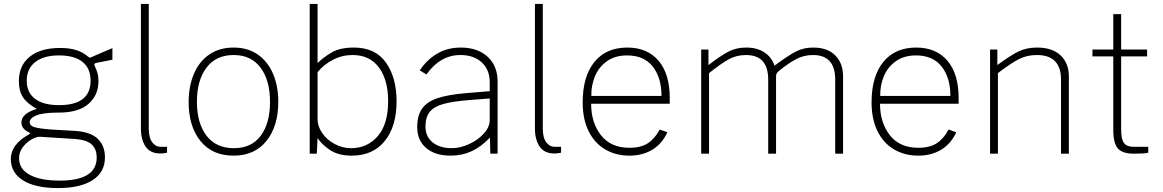

<svg xmlns="http://www.w3.org/2000/svg" viewBox="-20 -782 5918 977"><path d="M35 27Q35 -47 127 -98Q138 -104 127 -109Q89 -126 89 -159Q89 -204 167 -228Q118 -255 97 -287Q76 -319 76 -369Q76 -449 131.5 -493.5Q187 -538 286 -538Q334 -538 368.5 -527Q403 -516 429 -493Q433 -489 438 -489Q441 -489 447 -492Q487 -510 552 -537V-478L480 -464Q468 -462 464 -460Q460 -458 460 -454Q460 -450 463 -444Q471 -427 476 -410Q481 -393 481 -369Q481 -298 430.5 -253.5Q380 -209 279 -209H268Q195 -208 163 -194Q131 -180 131 -160Q131 -143 153.5 -135.5Q176 -128 240 -123L360 -116Q438 -112 476 -77Q514 -42 514 19Q514 94 451.5 134.5Q389 175 275 175Q160 175 97.5 136Q35 97 35 27ZM441 -371Q441 -434 400 -467Q359 -500 280 -500Q202 -500 159 -466Q116 -432 116 -371Q116 -311 158.5 -279Q201 -247 280 -247Q441 -247 441 -371ZM472 19Q472 -24 446 -47.5Q420 -71 359 -75L183 -86Q166 -87 140.5 -72.5Q115 -58 96 -33Q77 -8 77 23Q77 78 131 107.5Q185 137 284 137Q377 137 424.5 108Q472 79 472 19Z M697 -129V-762H737V-129Q737 -81 754.5 -58Q772 -35 797 -35H830V-5Q813 -1 796 -1Q745 -1 721 -36Q697 -71 697 -129Z M940 -262Q940 -344 967 -407Q994 -470 1045.5 -505Q1097 -540 1169 -540Q1240 -540 1291 -505Q1342 -470 1369 -407.5Q1396 -345 1396 -264Q1396 -140 1336 -65Q1276 10 1168 10Q1060 10 1000 -64.5Q940 -139 940 -262ZM1169 -502Q1079 -502 1030.5 -437.5Q982 -373 982 -264Q982 -156 1030.5 -92Q1079 -28 1170 -28Q1260 -28 1307 -91.5Q1354 -155 1354 -264Q1354 -373 1306 -437.5Q1258 -502 1169 -502Z M1596 -80 1592 0H1556V-762H1596V-461Q1624 -489 1666.5 -514.5Q1709 -540 1781 -540Q1890 -540 1944 -463.5Q1998 -387 1998 -267Q1998 -138 1937.5 -64Q1877 10 1770 10Q1700 10 1656.5 -20.5Q1613 -51 1596 -80ZM1955 -267Q1955 -376 1908 -439Q1861 -502 1774 -502Q1721 -502 1674.5 -478Q1628 -454 1596 -415V-177Q1596 -138 1620.5 -103.5Q1645 -69 1684.5 -48.5Q1724 -28 1766 -28Q1849 -28 1902 -89Q1955 -150 1955 -267Z M2103 -135Q2103 -194 2127.5 -229Q2152 -264 2205 -282Q2258 -300 2350 -308L2472 -318V-363Q2472 -427 2431.5 -464.5Q2391 -502 2323 -502Q2220 -502 2150 -403L2116 -424Q2151 -477 2203.5 -508.5Q2256 -540 2325 -540Q2410 -540 2461 -493.5Q2512 -447 2512 -367V0H2475L2473 -82Q2429 -35 2380 -12.5Q2331 10 2273 10Q2194 10 2148.5 -29Q2103 -68 2103 -135ZM2472 -171V-281L2369 -273Q2282 -266 2234.5 -252.5Q2187 -239 2166 -212Q2145 -185 2145 -138Q2145 -87 2181.5 -57.5Q2218 -28 2279 -28Q2322 -28 2367.5 -49Q2413 -70 2442.5 -103Q2472 -136 2472 -171Z M2702 -129V-762H2742V-129Q2742 -81 2759.5 -58Q2777 -35 2802 -35H2835V-5Q2818 -1 2801 -1Q2750 -1 2726 -36Q2702 -71 2702 -129Z M3183 -30Q3241 -30 3276.5 -53Q3312 -76 3337 -123L3376 -109Q3349 -50 3299 -20Q3249 10 3183 10Q3113 10 3059 -22Q3005 -54 2975 -115Q2945 -176 2945 -261Q2945 -393 3004.5 -466.5Q3064 -540 3172 -540Q3274 -540 3331 -473Q3388 -406 3388 -284V-254H2988Q2988 -158 3038 -94Q3088 -30 3183 -30ZM3346 -294Q3346 -387 3301.5 -443.5Q3257 -500 3171 -500Q3110 -500 3068.5 -470.5Q3027 -441 3007.5 -394Q2988 -347 2989 -294Z M3548 -530H3585V-451Q3649 -500 3688 -520Q3727 -540 3777 -540Q3832 -540 3869.5 -515.5Q3907 -491 3921 -448Q3997 -504 4034.5 -522Q4072 -540 4118 -540Q4191 -540 4230.5 -500Q4270 -460 4270 -393V0H4230V-377Q4230 -502 4117 -502Q4069 -502 4029 -480Q3989 -458 3946 -423Q3936 -415 3932.5 -409Q3929 -403 3929 -393V0H3889V-377Q3889 -502 3776 -502Q3729 -502 3690.5 -481.5Q3652 -461 3588 -410V0H3548Z M4653 -30Q4711 -30 4746.5 -53Q4782 -76 4807 -123L4846 -109Q4819 -50 4769 -20Q4719 10 4653 10Q4583 10 4529 -22Q4475 -54 4445 -115Q4415 -176 4415 -261Q4415 -393 4474.5 -466.5Q4534 -540 4642 -540Q4744 -540 4801 -473Q4858 -406 4858 -284V-254H4458Q4458 -158 4508 -94Q4558 -30 4653 -30ZM4816 -294Q4816 -387 4771.5 -443.5Q4727 -500 4641 -500Q4580 -500 4538.5 -470.5Q4497 -441 4477.5 -394Q4458 -347 4459 -294Z M5018 -530H5055V-451Q5123 -501 5163.5 -520.5Q5204 -540 5257 -540Q5335 -540 5377 -500Q5419 -460 5419 -393V0H5379V-377Q5379 -502 5256 -502Q5206 -502 5165.5 -481.5Q5125 -461 5058 -410V0H5018Z M5685 -495V-124Q5685 -72 5700 -53.5Q5715 -35 5747 -35H5823V-5Q5806 0 5750 0Q5691 0 5668 -27Q5645 -54 5645 -119V-495H5539V-530H5645V-710H5685V-530H5817V-495Z"/></svg>

Font: Morrison Thin
Style: Regular
Weight: 100
Designer: Pablo Impallari, Rodrigo Fuenzalida (Modified by Dan O. Williams)
Version: Version 0.03;June 6, 2019;FontCreator 11.5.0.2425 64-bit; tt